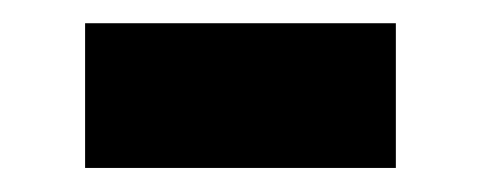

<svg xmlns="http://www.w3.org/2000/svg" viewBox="-20 -378 406 162"><path d="M51.8 -236.3V-358.4H314V-236.3Z"/></svg>

Font: NotoSans-Bold
Style: Bold
Weight: 700
Designer: Monotype Design team
Foundry: Monotype Imaging Inc.
Version: Version 1.04